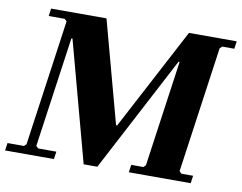

<svg xmlns="http://www.w3.org/2000/svg" viewBox="-77 -770 1097 871"><g transform="rotate(10 471.5 -335.0)"><path d="M885 -635 875 -625 793 -45 803 -35H857L852 0H567L572 -35H628L638 -45L707 -533H702L422 0H359L210 -553H205L133 -45L143 -35H227L222 0H-3L2 -35H78L88 -45L170 -625L160 -635H86L91 -670H346L473 -200H478L726 -670H946L941 -635Z"/></g></svg>

Font: Brygada 1918
Style: Bold Italic
Weight: 700
Italic angle: -8°
Designer: Mateusz Machalski | Borys Kosmynka | Przemek Hoffer
Foundry: NIEPODLEGLA 2018
Version: Version 3.006